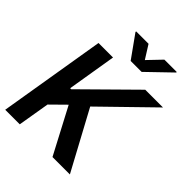

<svg xmlns="http://www.w3.org/2000/svg" viewBox="-260 -1092 1234 1234"><g transform="rotate(45 357.0 -475.5)"><path d="M7.3 0 127.9 -727.5H259.8L204.6 -393.1H213.9L552.7 -727.5H713.9L378.9 -400.9L595.2 0H437L272.9 -311.5L175.8 -215.8L139.6 0ZM358.9 -951.2 416 -860.4 502.9 -951.2H615.7L614.7 -945.8L455.1 -792H355.5L245.6 -945.8L246.6 -951.2Z"/></g></svg>

Font: Inter Tight SemiBold
Style: Italic
Weight: 600
Italic angle: -9.39999°
Designer: Rasmus Andersson
Foundry: rsms
Version: Version 3.004